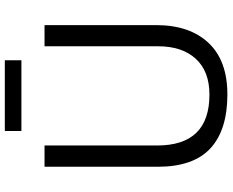

<svg xmlns="http://www.w3.org/2000/svg" viewBox="-102 -826 940 776"><g transform="rotate(-90 368.0 -438.0)"><path d="M374.5 11Q230.5 11 156.2 -57.8Q82 -126.5 82 -270.5V-728H168V-273Q168 -61.5 373.5 -61.5Q468 -61.5 518.5 -116.8Q569 -172 569 -269.5V-728H654.5V-275.5Q654 -140.5 582.2 -64.8Q510.5 11 374.5 11ZM226.5 -821.5V-888.5H512.5V-821.5Z"/></g></svg>

Font: Mooli
Style: Regular
Weight: 400
Designer: Vernon Adams
Foundry: Vernon Adams
Version: Version 1.000; ttfautohint (v1.8.4.7-5d5b);gftools[0.9.33]